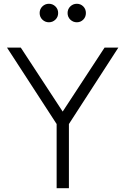

<svg xmlns="http://www.w3.org/2000/svg" viewBox="-20 -997 664 1017"><path d="M280 -340 17 -745H90L312 -406L534 -745H607L345 -340V0H280ZM190 -928Q190 -949 204.5 -963Q219 -977 239 -977Q259 -977 273.5 -963Q288 -949 288 -928Q288 -907 273.5 -893Q259 -879 239 -879Q219 -879 204.5 -893Q190 -907 190 -928ZM387 -977Q407 -977 421 -963Q435 -949 435 -928Q435 -907 421 -893Q407 -879 387 -879Q367 -879 352.5 -893Q338 -907 338 -928Q338 -949 352.5 -963Q367 -977 387 -977Z"/></svg>

Font: Eudoxus Sans Light
Style: Regular
Weight: 300
Designer: Stijn de Vries
Foundry: tokotype
Version: Version 2.005